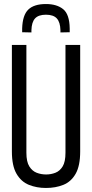

<svg xmlns="http://www.w3.org/2000/svg" viewBox="-20 -923 457 953"><path d="M39 -171V-700H111V-165Q111 -120 125.5 -97Q140 -74 162 -65.5Q184 -57 209 -57Q233 -57 255 -65.5Q277 -74 291 -97Q305 -120 305 -165V-700H378V-171Q378 -100 355.5 -60.5Q333 -21 294.5 -5.5Q256 10 208 10Q162 10 123.5 -5.5Q85 -21 62 -60.5Q39 -100 39 -171ZM208 -903Q262 -903 293.5 -877.5Q325 -852 326 -782Q326 -772 326 -763L280 -762Q280 -765 280 -767.5Q280 -770 280 -773Q279 -813 262 -831.5Q245 -850 208 -850Q171 -850 154 -831.5Q137 -813 136 -773Q136 -767 136 -762L90 -763Q90 -768 90 -772.5Q90 -777 90 -782Q92 -848 120.5 -875.5Q149 -903 208 -903Z"/></svg>

Font: Georama Condensed
Style: Regular
Weight: 400
Width: 3
Designer: Jean-Baptiste Levee
Foundry: Production Type
Version: Version 1.000